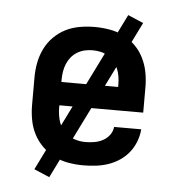

<svg xmlns="http://www.w3.org/2000/svg" viewBox="-49 -643 699 755"><g transform="rotate(5 300.0 -265.0)"><path d="M302 8Q273 8 243.5 3Q214 -2 188 -15Q162 -28 140.5 -49Q119 -70 105.5 -96Q92 -122 86.5 -151.5Q81 -181 81 -210V-320Q81 -349 86.5 -378Q92 -407 105 -433.5Q118 -460 139 -481Q160 -502 186 -515Q212 -528 241.5 -533Q271 -538 300 -538Q329 -538 358.5 -533Q388 -528 414 -515Q440 -502 461 -481Q482 -460 495 -433.5Q508 -407 513.5 -378Q519 -349 519 -320V-219H188V-210Q188 -186 194 -162Q200 -138 216 -119.5Q232 -101 255 -92.5Q278 -84 302 -84Q320 -84 337.5 -87Q355 -90 370.5 -98Q386 -106 397 -120.5Q408 -135 410 -153H517Q515 -128 506 -104.5Q497 -81 481.5 -61.5Q466 -42 445 -28Q424 -14 400.5 -6Q377 2 352 5Q327 8 302 8ZM412 -311V-320Q412 -336 409.5 -352Q407 -368 401 -382.5Q395 -397 385 -409.5Q375 -422 361 -430.5Q347 -439 331.5 -442.5Q316 -446 300 -446Q284 -446 268.5 -442.5Q253 -439 239 -430.5Q225 -422 215 -409.5Q205 -397 199 -382.5Q193 -368 190.5 -352Q188 -336 188 -320V-311ZM173 66 112 40 427 -596 488 -570 443 -479Z"/></g></svg>

Font: Iosevka Curly Slab SmBdEx
Style: Regular
Weight: 600
Width: 7
Monospace: yes
Designer: Belleve Invis
Foundry: Belleve Invis
Version: Version 11.1.0; ttfautohint (v1.8.3)